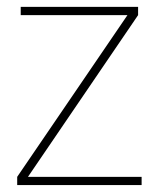

<svg xmlns="http://www.w3.org/2000/svg" viewBox="-20 -536 460 556"><path d="M390.1 0H29.8V-23.9L349.1 -492.2H40V-516.1H379.9V-492.2L61 -23.9H390.1Z"/></svg>

Font: Creato Display Thin
Style: Regular
Weight: 265
Version: Version 1.000